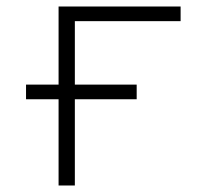

<svg xmlns="http://www.w3.org/2000/svg" viewBox="-20 -570 640 590"><path d="M160 0H210V-265H400V-310H210V-505H535V-550H160V-310H60V-265H160Z"/></svg>

Font: JetBrains Mono Thin
Style: Regular
Weight: 100
Monospace: yes
Designer: Philipp Nurullin, Konstantin Bulenkov
Foundry: JetBrains
Version: Version 2.305